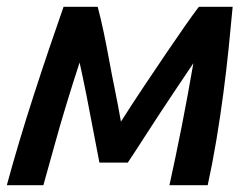

<svg xmlns="http://www.w3.org/2000/svg" viewBox="-23 -542 739 562"><path d="M-3 0Q13 -59 33 -126Q53 -193 75.5 -262.5Q98 -332 120.5 -398.5Q143 -465 163 -522H263Q273 -484 281 -445.5Q289 -407 296.5 -366Q304 -325 313 -281Q322 -237 331 -186Q368 -244 401.5 -294Q435 -344 463.5 -386Q492 -428 516 -462.5Q540 -497 559 -522H658Q653 -467 646.5 -403Q640 -339 631 -270.5Q622 -202 610.5 -133Q599 -64 585 0H473Q482 -41 491 -84Q500 -127 509 -172.5Q518 -218 526.5 -264.5Q535 -311 543 -357Q516 -317 492 -281Q468 -245 445.5 -211Q423 -177 400 -141Q377 -105 351 -66H268Q258 -117 249 -165Q240 -213 230.5 -261Q221 -309 210 -359Q190 -298 171 -235.5Q152 -173 135.5 -113Q119 -53 104 0Z"/></svg>

Font: Ubuntu Sans SemiBold
Style: Italic
Weight: 600
Italic angle: -13.5°
Designer: Dalton Maag Ltd
Foundry: Dalton Maag Ltd
Version: Version 1.006